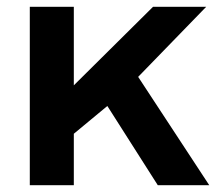

<svg xmlns="http://www.w3.org/2000/svg" viewBox="-20 -547 655 567"><path d="M68 0V-527H198V-295L432 -527H589L388 -320L598 0H446L297 -234L198 -152V0Z"/></svg>

Font: Archivo SemiExpanded SemiBold
Style: Regular
Weight: 600
Width: 6
Designer: Hector Gatti
Foundry: Omnibus-Type
Version: Version 2.001